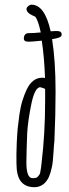

<svg xmlns="http://www.w3.org/2000/svg" viewBox="-20 -776 292 810"><path d="M240.2 -629.4C240.2 -646 229 -646.5 193.8 -644C176.8 -719.7 149.9 -756.3 112.3 -756.3C104.5 -756.3 91.8 -746.6 91.8 -738.3C91.8 -727.5 100.6 -718.3 118.2 -710.4C123.5 -708.5 126.5 -707 127.9 -706.1C136.2 -698.2 145 -672.4 151.9 -639.2C133.3 -637.2 115.7 -636.2 101.1 -636.2C87.9 -636.2 80.6 -627.9 80.6 -613.3C80.6 -604.5 86.9 -600.1 100.6 -600.1C107.4 -600.1 126 -601.1 156.2 -604.5C163.1 -559.1 168 -505.9 169.9 -446.8C166.5 -447.8 162.1 -448.2 158.7 -448.2C130.4 -448.2 108.4 -431.6 92.8 -398.4V-398.9C85.9 -384.3 80.1 -368.7 74.7 -351.6C69.3 -335.4 65.4 -315.4 62 -293.5L54.7 -234.9C53.2 -218.3 51.8 -198.2 50.8 -176.3L49.3 -127V-115.7C49.3 -96.2 49.3 -73.7 50.8 -60.1C55.7 -12.2 80.6 13.7 125 13.7C152.8 13.7 173.3 -2 186 -28.8C190.9 -40 195.3 -54.2 198.2 -68.4C201.7 -82.5 204.1 -104 205.6 -131.8C207 -158.2 208.5 -173.8 209.5 -181.2C212.9 -256.8 214.4 -327.1 214.4 -388.7V-392.6C214.4 -479.5 209 -552.7 199.7 -610.8C226.6 -614.7 239.3 -620.6 239.3 -626.5ZM170.4 -351.1C170.4 -259.3 165.5 -171.9 155.3 -88.4L155.8 -89.8C155.3 -86.4 154.3 -81.5 153.8 -74.2C152.3 -63 151.9 -60.1 149.4 -47.9L149.9 -48.3C148.9 -43.9 147.5 -40.5 145 -37.6C143.6 -35.6 141.1 -32.2 136.7 -28.3C134.3 -25.9 127.9 -24.4 117.7 -24.4C99.6 -24.4 91.3 -46.4 91.3 -91.3C91.3 -115.7 92.8 -158.7 94.7 -214.4C96.7 -249 103 -293.9 113.3 -342.3C122.1 -382.8 133.8 -406.7 148.9 -408.2C156.7 -406.2 165.5 -403.8 170.4 -400.9Z"/></svg>

Font: Amatic Mod Bold ONEptTWO
Style: Bold
Weight: 700
Designer: David Occhino Design
Foundry: David Occhino Design
Version: Version 1.2